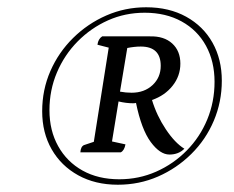

<svg xmlns="http://www.w3.org/2000/svg" viewBox="-20 -750 643 528"><path d="M304 -242Q242 -242 195 -268Q148 -294 122 -339.5Q96 -385 96 -444Q96 -503 118.5 -554.5Q141 -606 181 -645.5Q221 -685 272.5 -707.5Q324 -730 382 -730Q445 -730 492 -704Q539 -678 564.5 -632.5Q590 -587 590 -528Q590 -470 568 -418Q546 -366 506 -326.5Q466 -287 414.5 -264.5Q363 -242 304 -242ZM308 -257Q362 -257 409.5 -278Q457 -299 493.5 -336Q530 -373 550 -421.5Q570 -470 570 -525Q570 -581 546.5 -624Q523 -667 479.5 -691Q436 -715 378 -715Q324 -715 277 -694Q230 -673 193.5 -636Q157 -599 136.5 -550.5Q116 -502 116 -447Q116 -391 140 -348Q164 -305 207 -281Q250 -257 308 -257ZM446 -325Q420 -325 394.5 -359.5Q369 -394 354 -467Q351 -466 346 -466Q327 -466 306 -471L288 -361L325 -353Q322 -336 312 -331H201Q202 -347 211 -351L238 -360L279 -619L248 -627Q250 -643 261 -650H392Q431 -651 453.5 -630.5Q476 -610 476 -575Q476 -541 454.5 -514Q433 -487 398 -475Q411 -432 436 -394.5Q461 -357 487 -341Q471 -325 446 -325ZM367 -622Q350 -622 330 -618L310 -498Q326 -495 342 -495Q377 -495 399.5 -516Q422 -537 422 -569Q422 -622 367 -622Z"/></svg>

Font: Petrona Medium
Style: Italic
Weight: 500
Italic angle: -9°
Designer: Ringo R. Seeber
Foundry: Ringo R. Seeber
Version: Version 2.001; ttfautohint (v1.8.3)